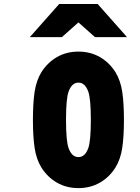

<svg xmlns="http://www.w3.org/2000/svg" viewBox="-20 -937 707 967"><path d="M278 -916.7H472L619.8 -750H458.3L375 -824.2L291.7 -750H130.2ZM561.8 -572.9Q587.2 -531.2 595.7 -474.3Q604.2 -417.3 604.2 -333.3Q604.2 -249.3 595.7 -192.4Q587.2 -135.4 561.8 -93.8Q531.2 -44.9 483.4 -17.3Q435.5 10.4 375 10.4Q314.5 10.4 266.6 -17.3Q218.8 -44.9 188.2 -93.8Q162.8 -135.4 154.3 -192.4Q145.8 -249.3 145.8 -333.3Q145.8 -417.3 154.3 -474.3Q162.8 -531.2 188.2 -572.9Q218.8 -621.7 266.6 -649.4Q314.5 -677.1 375 -677.1Q435.5 -677.1 483.4 -649.4Q531.2 -621.7 561.8 -572.9ZM325.5 -475.9Q312.5 -440.1 312.5 -333.3Q312.5 -226.6 325.5 -190.8Q341.8 -145.8 375 -145.8Q408.2 -145.8 424.5 -190.8Q437.5 -226.6 437.5 -333.3Q437.5 -440.1 424.5 -475.9Q408.2 -520.8 375 -520.8Q341.8 -520.8 325.5 -475.9Z"/></svg>

Font: TypoPRO Monoid
Style: Bold
Weight: 700
Width: 4
Monospace: yes
Designer: Andreas Larsen (@larsenwork)
Version: Version 0.61